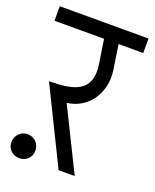

<svg xmlns="http://www.w3.org/2000/svg" viewBox="-148 -702 632 783"><g transform="rotate(20 167.5 -310.5)"><path d="M-25 -567V-630H40V-567ZM76 -268 47 -328Q112 -328 149 -342Q186 -356 199.5 -386Q213 -416 206 -462H269Q275 -421 266 -386Q257 -351 236 -324.5Q215 -298 184 -283Q153 -268 114 -268ZM199 0 38 -328H107L269 0ZM206 -462 185 -600H248L269 -462ZM-15 -567V-630H360V-567ZM31 9Q9 9 -6 -5.5Q-21 -20 -21 -42Q-21 -64 -6 -79.5Q9 -95 31 -95Q53 -95 68 -79.5Q83 -64 83 -42Q83 -20 68 -5.5Q53 9 31 9Z"/></g></svg>

Font: Akshar Light
Style: Regular
Weight: 300
Designer: Tall Chai
Foundry: Tall Chai
Version: Version 1.100